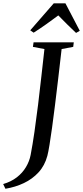

<svg xmlns="http://www.w3.org/2000/svg" viewBox="-110 -1004 512 1184"><path d="M-76.5 160 -90.5 131Q-41 116.5 -6 89.2Q29 62 50.2 26.2Q71.5 -9.5 79 -49Q91 -111.5 102.5 -191Q114 -270.5 124.8 -358Q135.5 -445.5 145.2 -533.5Q155 -621.5 164 -701.5L93 -715L97 -743H345L341.5 -715L270 -701.5Q259 -606 248.8 -518.2Q238.5 -430.5 229 -354.2Q219.5 -278 211 -216.2Q202.5 -154.5 195.2 -110.2Q188 -66 182 -43Q166 17 128 58.5Q90 100 37.2 125Q-15.5 150 -76.5 160ZM76.5 -817 221.5 -983.5H293.5L382 -814L359 -801Q331.5 -827.5 303.8 -854.2Q276 -881 249.5 -909Q213.5 -882 177 -856Q140.5 -830 97.5 -802.5Z"/></svg>

Font: Merriweather 96pt
Style: Italic
Weight: 400
Italic angle: -7.8°
Version: Version 2.101